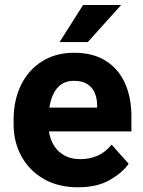

<svg xmlns="http://www.w3.org/2000/svg" viewBox="-20 -753 581 782"><path d="M298 9.8Q215.8 9.8 157 -24.8Q98.1 -59.4 66.8 -117.4Q35.4 -175.5 35.4 -245.9V-265.1Q35.4 -344.9 65.6 -406.6Q95.8 -468.3 151.3 -503.2Q206.7 -538.1 282.2 -538.1Q358.7 -538.1 410.4 -505.6Q462.2 -473.1 488.7 -414.8Q515.2 -356.4 515.2 -278.3V-217.9H96.7V-314.8H375.6V-326.1Q375.1 -353.9 365.2 -376.1Q355.4 -398.2 334.8 -411Q314.3 -423.8 281.3 -423.8Q244.4 -423.8 221.6 -403.1Q198.7 -382.4 188.1 -346.7Q177.4 -311 177.4 -265.1V-245.9Q177.4 -204.7 192.8 -172.8Q208.1 -140.9 237.3 -122.9Q266.4 -104.8 307 -104.8Q345.5 -104.8 378.3 -119.3Q411 -133.9 434.5 -164L504 -86.1Q479.2 -50 427.5 -20.1Q375.8 9.8 298 9.8ZM318.5 -732.7H473.4L337.7 -581.7H222.6Z"/></svg>

Font: Heebo
Style: Regular
Weight: 400
Designer: Oded Ezer
Foundry: Ezer Type House
Version: Version 3.100